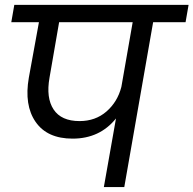

<svg xmlns="http://www.w3.org/2000/svg" viewBox="-20 -760 786 780"><path d="M303.2 -268.1Q367.7 -268.1 412.6 -307.1Q457.5 -346.2 473.1 -407.2L519 -669.9H220.2L181.2 -444.8Q166.5 -362.3 197.8 -315.2Q229 -268.1 303.2 -268.1ZM25.9 -669.9 38.1 -740.2H746.1L733.9 -669.9H602.1L484.9 0H401.9L451.2 -278.8Q385.3 -196.8 274.9 -196.8Q171.9 -196.8 124.8 -264.6Q77.6 -332.5 97.2 -444.8L138.2 -669.9Z"/></svg>

Font: Poppins
Style: Italic
Weight: 400
Italic angle: -10°
Designer: Ninad Kale (Devanagari), Jonny Pinhorn (Latin)
Foundry: Indian Type Foundry
Version: Version 3.200;PS 1.000;hotconv 16.6.54;makeotf.lib2.5.65590